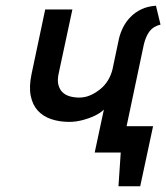

<svg xmlns="http://www.w3.org/2000/svg" viewBox="-20 -533 581 671"><path d="M405 -92 385 0H402L394 118H470L515 -92ZM311 0H403L483 -379Q490 -407 503 -424Q516 -441 541 -447L525 -513Q496 -511 474 -500.5Q452 -490 436 -473.5Q420 -457 410.5 -438Q401 -419 396 -399L373 -290Q368 -270 357.5 -252.5Q347 -235 330.5 -221.5Q314 -208 295.5 -200Q277 -192 257 -192Q239 -192 223.5 -196.5Q208 -201 198 -211Q188 -221 184 -237Q180 -253 185 -276L233 -500H138L90 -273Q81 -229 87.5 -197.5Q94 -166 112.5 -146Q131 -126 159.5 -116.5Q188 -107 222 -107Q244 -107 267.5 -113Q291 -119 311 -128.5Q331 -138 343 -150Z"/></svg>

Font: Advent Pro SemiBold
Style: Italic
Weight: 600
Italic angle: -12°
Version: Version 3.000